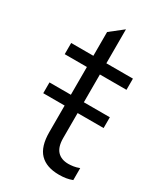

<svg xmlns="http://www.w3.org/2000/svg" viewBox="-176 -751 709 832"><g transform="rotate(30 178.5 -335.5)"><path d="M263 10Q200 10 167.5 -23.5Q135 -57 135 -129V-630L200 -681V-137Q200 -93 219.5 -72Q239 -51 275 -51Q286 -51 299.5 -53Q313 -55 329 -61V-1Q313 5 297.5 7.5Q282 10 263 10ZM24 -455V-511H333V-455ZM28 -262V-316H330V-262Z"/></g></svg>

Font: TikTok Sans 24pt Light
Style: Regular
Weight: 300
Version: Version 4.000